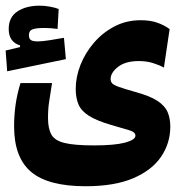

<svg xmlns="http://www.w3.org/2000/svg" viewBox="-38 -478 644 677"><path d="M264.2 178.7Q131.8 178.7 71.8 128.2Q11.7 77.6 11.7 -32.7Q11.7 -70.3 16.8 -107.7Q22 -145 34.2 -185.1H145.5Q139.2 -143.6 135.3 -119.4Q131.3 -95.2 131.3 -62Q131.3 -24.9 143.1 -3.7Q154.8 17.6 189.7 26.1Q224.6 34.7 293.5 34.7Q366.2 34.7 402.8 24.9Q439.5 15.1 439.5 0.5Q439.5 -12.2 419.2 -18.3Q398.9 -24.4 353.5 -37.6Q301.8 -52.7 274.9 -70.1Q248 -87.4 238.5 -110.4Q229 -133.3 229 -164.6Q229 -206.5 245.8 -249.3Q262.7 -292 293.5 -327.6Q324.2 -363.3 366 -385Q407.7 -406.7 458 -406.7Q491.7 -406.7 516.1 -398.2Q540.5 -389.6 560.1 -375.5L540 -239.7Q522.9 -249 500.5 -255.9Q478 -262.7 451.7 -262.7Q404.3 -262.7 378.2 -242.2Q352.1 -221.7 352.1 -199.7Q352.1 -190.4 357.4 -184.3Q362.8 -178.2 381.1 -171.6Q399.4 -165 439 -153.8Q491.2 -139.6 517.6 -122.1Q543.9 -104.5 553.2 -82.3Q562.5 -60.1 562.5 -31.7Q562.5 26.4 530.3 74.2Q498 122.1 431.9 150.4Q365.7 178.7 264.2 178.7ZM-12.7 -226.6 -18.1 -299.8 32.7 -312V-317.9Q-7.3 -330.1 -7.3 -375.5Q-7.3 -417.5 23.4 -437.7Q54.2 -458 102.1 -458Q119.1 -458 137.9 -454.6Q156.7 -451.2 168.9 -446.3L165 -376Q138.7 -379.4 119.1 -379.4Q90.8 -379.4 77.4 -374.8Q64 -370.1 64 -354.5Q64 -340.8 71.5 -336.4Q79.1 -332 95.2 -332Q110.8 -332 138.2 -336.4Q165.5 -340.8 187.5 -344.7L194.3 -269.5Z"/></svg>

Font: Cascadia Mono PL
Style: Bold
Weight: 700
Monospace: yes
Designer: Aaron Bell
Foundry: Saja Typeworks
Version: Version 2404.023; ttfautohint (v1.8.4)